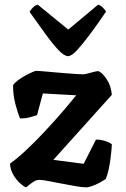

<svg xmlns="http://www.w3.org/2000/svg" viewBox="-20 -804 539 824"><path d="M92 0Q87 0 70 -14Q53 -28 38.5 -51.5Q24 -75 23 -102Q53 -123 90.5 -158Q128 -193 167.5 -235Q207 -277 243 -318.5Q279 -360 307 -395L164 -403L139 -310Q128 -306 107.5 -300.5Q87 -295 66 -296Q56 -319 46 -357.5Q36 -396 36 -438Q42 -448 56.5 -459Q71 -470 87.5 -479Q104 -488 117.5 -494Q131 -500 136 -500Q141 -500 160 -498.5Q179 -497 205 -494.5Q231 -492 257.5 -490Q284 -488 305 -486.5Q326 -485 335 -485Q344 -485 358.5 -489Q373 -493 387 -496.5Q401 -500 404 -498Q420 -491 438.5 -463Q457 -435 460 -397L209 -118L339 -101L392 -205Q412 -205 431 -199Q450 -193 460 -185Q460 -179 458.5 -161.5Q457 -144 454 -121Q451 -98 446 -75.5Q441 -53 434 -36Q424 -29 408.5 -20.5Q393 -12 376.5 -6Q360 0 349 0Q334 0 305 -5Q276 -10 245 -16Q214 -22 187.5 -27Q161 -32 151 -32Q137 -32 126 -25.5Q115 -19 92 0ZM272 -563Q256 -563 231.5 -588.5Q207 -614 175.5 -657.5Q144 -701 107 -753Q112 -763 121.5 -772Q131 -781 142 -784L273 -677L401 -784Q412 -781 421.5 -771.5Q431 -762 435 -754Q399 -701 367 -658Q335 -615 311 -589Q287 -563 272 -563Z"/></svg>

Font: Texturina Medium 12pt ExtraBold
Style: Regular
Weight: 800
Version: Version 1.002